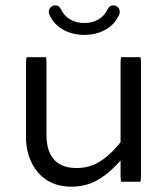

<svg xmlns="http://www.w3.org/2000/svg" viewBox="-20 -700 635 724"><path d="M80.6 -484.4Q78.1 -478 78.1 -459V-181.6Q78.1 -129.4 99.1 -86.9Q119.6 -44.9 156.7 -20.5Q196.3 3.9 248.3 3.9Q300.3 3.9 341.8 -17.6Q383.3 -39.6 422.9 -82L434.6 -94.7V-40Q434.6 -21 437 -14.6H509.3Q511.7 -21 511.7 -40V-459Q511.7 -478 509.3 -484.4H437Q434.6 -478 434.6 -459V-163.6Q418.5 -144 404.3 -129.4Q380.4 -106 356.4 -90.8Q317.4 -66.4 268.6 -66.4Q200.2 -66.4 172.9 -113.3Q155.3 -143.1 155.3 -191.4V-459Q155.3 -478 152.8 -484.4ZM378.4 -588.4Q413.6 -608.4 429.2 -644.5Q431.6 -649.4 431.6 -655.3Q431.6 -665.5 424.6 -672.6Q417.5 -679.7 407.2 -679.7Q392.1 -679.7 385.3 -664.1Q374 -640.1 350.6 -626.5Q328.1 -613.3 297.9 -613.3Q267.6 -613.3 245.1 -626.5Q221.7 -640.1 210.4 -664.1Q203.6 -679.7 188.5 -679.7Q177.7 -679.7 170.9 -672.4Q164.1 -665 164.1 -655.3Q164.1 -649.4 166.5 -644.5Q182.1 -608.4 217.5 -588.4Q252.9 -568.4 297.9 -568.4Q342.8 -568.4 378.4 -588.4Z"/></svg>

Font: YuPearl-Light
Style: Light
Weight: 300
Designer: Max Yao
Foundry: Max-Everyday
Version: Version 1.011; ttfautohint (v1.8.3)